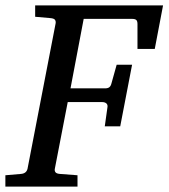

<svg xmlns="http://www.w3.org/2000/svg" viewBox="-35 -691 624 711"><path d="M538.1 -509.8H474.1V-602.1Q474.1 -612.8 469.7 -616.9Q465.3 -621.1 454.1 -621.1H274.9L226.1 -363.8H354Q364.7 -363.8 370.1 -368.2Q375.5 -372.6 377.9 -382.8L397 -451.2H454.1L410.2 -223.1H353L362.8 -293Q364.7 -302.7 359.1 -307.9Q353.5 -313 342.8 -313H215.8L168 -65.9Q166.5 -58.6 170.4 -53.2Q174.3 -47.9 187 -46.9L252 -42V0H-15.1V-42L42 -46.9Q62.5 -48.3 66.9 -65.9L170.9 -604Q172.4 -612.3 168.5 -617.7Q164.6 -623 150.9 -624L95.2 -628.9V-670.9H568.8Z"/></svg>

Font: Charis SIL Phon
Style: Italic
Weight: 400
Italic angle: -11°
Foundry: SIL International
Version: Version 5.000